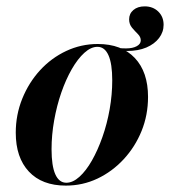

<svg xmlns="http://www.w3.org/2000/svg" viewBox="-20 -565 529 597"><path d="M375 -406.5Q362.1 -406.5 351.2 -407.7Q340.3 -408.9 325.8 -412.1L322.6 -420.2Q337.9 -416.9 348.8 -415.7Q359.7 -414.5 371.8 -414.5Q392.7 -414.5 405.2 -421.4Q417.7 -428.2 417.7 -439.5Q417.7 -450 408.9 -458.9Q400 -467.7 390.7 -478.6Q381.5 -489.5 381.5 -504.8Q381.5 -522.6 394.8 -533.9Q408.1 -545.2 429.8 -545.2Q455.6 -545.2 472.2 -529Q488.7 -512.9 488.7 -487.9Q488.7 -465.3 474.6 -446.8Q460.5 -428.2 435.1 -417.3Q409.7 -406.5 375 -406.5ZM184.7 12.1Q110.5 12.1 69.8 -31.5Q29 -75 29 -152.4Q29 -208.1 49.2 -258.1Q69.4 -308.1 104.4 -346.4Q139.5 -384.7 185.9 -406.5Q232.3 -428.2 283.9 -428.2Q358.1 -428.2 399.2 -384.7Q440.3 -341.1 440.3 -263.7Q440.3 -207.3 420.2 -157.7Q400 -108.1 364.5 -69.8Q329 -31.5 283.1 -9.7Q237.1 12.1 184.7 12.1ZM186.3 3.2Q206.5 3.2 227 -15.3Q247.6 -33.9 265.7 -65.7Q283.9 -97.6 298.4 -138.7Q312.9 -179.8 321 -225.4Q329 -271 329 -315.3Q329 -366.9 317.3 -393.1Q305.6 -419.4 283.1 -419.4Q262.9 -419.4 242.3 -400.8Q221.8 -382.3 203.2 -350Q184.7 -317.7 170.6 -277Q156.5 -236.3 148.4 -190.7Q140.3 -145.2 140.3 -100.8Q140.3 -49.2 152 -23Q163.7 3.2 186.3 3.2Z"/></svg>

Font: Playfair 144pt
Style: Bold Italic
Weight: 700
Italic angle: -15.6°
Designer: Claus Eggers Sørensen
Foundry: Claus Eggers Sørensen
Version: Version 2.203